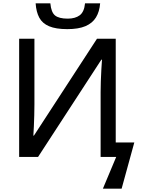

<svg xmlns="http://www.w3.org/2000/svg" viewBox="-20 -948 850 1160"><path d="M601.6 191.9 682.1 0H587.9V-391.6Q587.9 -420.9 589.1 -456.8Q590.3 -492.7 592.3 -527.3Q594.2 -562 596.2 -587.4H592.3L210 0H95.7V-713.9H188V-317.4Q188 -286.6 187 -251.2Q186 -215.8 184.6 -183.8Q183.1 -151.9 181.6 -128.9H185.1L565.9 -713.9H679.2V-87.4H791.5L714.8 191.9ZM386.7 -772Q317.9 -772 276.9 -789.3Q235.8 -806.6 217.3 -841.3Q198.7 -876 195.3 -927.7H284.2Q289.1 -873.5 312.7 -854.5Q336.4 -835.4 389.2 -835.4Q434.6 -835.4 461.7 -855.7Q488.8 -876 493.7 -927.7H585Q581.1 -877.4 559.8 -842.8Q538.6 -808.1 496.3 -790Q454.1 -772 386.7 -772Z"/></svg>

Font: Open Sans Medium
Style: Regular
Weight: 500
Designer: Monotype Design Team
Foundry: Monotype Imaging Inc.
Version: Version 3.000